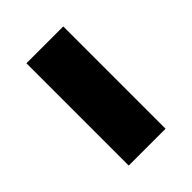

<svg xmlns="http://www.w3.org/2000/svg" viewBox="-14 -488 365 365"><g transform="rotate(45 168.5 -305.5)"><path d="M306 -355V-256H31V-355Z"/></g></svg>

Font: Pathway Extreme ExtraBold
Style: Regular
Weight: 800
Designer: Eduardo Rodriguez Tunni
Foundry: Eduardo Rodriguez Tunni
Version: Version 1.001;gftools[0.9.26]